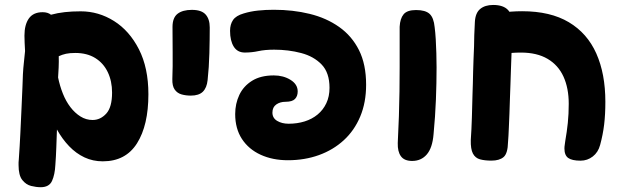

<svg xmlns="http://www.w3.org/2000/svg" viewBox="-20 -645 2572 790"><path d="M590.6 -257.3Q590.6 -129.7 543.8 -55.4Q497 18.8 402.9 18.8Q362.3 18.8 327.6 2.6Q292.9 -13.7 264.5 -43.3Q236.1 -72.9 214.3 -112.1Q212.9 -75.4 211.7 -38.4Q210.4 -1.4 207.8 33.2Q205.8 73.7 194 99.5Q182.2 125.3 147.4 125.3Q129.2 125.3 108.1 120.1Q87 114.8 71.7 95.6Q56.4 76.3 56.4 34.4Q56.4 29.2 56.4 23.1Q56.4 17 57.4 10.2Q61.2 -42.9 63.8 -97.6Q66.4 -152.2 68.6 -200.8Q70.7 -249.3 72.3 -285.8Q73.9 -322.2 74.3 -339.4Q75.6 -364.7 78.3 -388.1Q81.1 -411.6 83.1 -435Q82.3 -452.7 81.4 -468.4Q80.6 -484.2 80.6 -498.3Q80.6 -543.3 98.8 -569.1Q117.1 -594.8 155.4 -594.8Q176.6 -594.8 189.8 -584.4Q217.1 -591.8 246.6 -595.1Q276 -598.4 312 -598.4Q385.6 -598.4 449.1 -558.5Q512.6 -518.6 551.6 -442.2Q590.6 -365.8 590.6 -257.3ZM441.1 -264.1Q441.1 -311.2 423.4 -348.2Q405.7 -385.2 371.9 -406.2Q338.1 -427.1 289.7 -427.1Q267 -427.1 251.6 -423.8Q236.2 -420.4 221.7 -413.7Q222.4 -391.2 221.3 -366.6Q220.2 -342 219 -326.2Q226 -291.8 238.6 -260.1Q251.2 -228.4 269.7 -204.2Q288.2 -180 311.2 -165.7Q334.2 -151.3 361 -151.3Q393.2 -151.3 417.2 -177.6Q441.1 -203.8 441.1 -264.1Z M689.8 -534Q689.8 -572.1 710.6 -588.3Q731.4 -604.4 769.6 -604.4Q808.9 -604.4 825.9 -585.5Q843 -566.6 843 -532Q843 -485.2 841.5 -426.4Q840 -367.6 834.2 -315Q830.9 -283.8 814.7 -267.7Q798.4 -251.6 765.1 -251.6Q744.6 -251.6 726.9 -256.6Q709.2 -261.7 698.8 -276.5Q688.3 -291.3 689.1 -319.8Q691.1 -371.6 690.4 -428.3Q689.8 -485 689.8 -534Z M1486.4 -296.2Q1486.4 -223.4 1462.3 -165.8Q1438.2 -108.1 1394.6 -68.1Q1350.9 -28 1292.1 -6.8Q1233.3 14.3 1164.6 14.3Q1101.9 14.3 1052.6 -8.2Q1003.2 -30.8 975.4 -73.3Q947.7 -115.8 947.7 -175.8Q947.7 -218.2 964.7 -254.4Q981.8 -290.6 1017.1 -312.6Q1052.4 -334.7 1106.6 -334.7Q1145.9 -334.7 1175.4 -316.4Q1204.9 -298.1 1204.9 -268.8Q1204.9 -249.3 1193.7 -237.8Q1182.6 -226.2 1154.9 -226.2Q1132.4 -226.2 1116.7 -215.1Q1100.9 -204 1100.9 -181.7Q1100.9 -159.3 1120.4 -147.6Q1140 -135.9 1167.7 -135.9Q1202.9 -135.9 1233.4 -145.4Q1264 -154.9 1286.9 -173.9Q1309.9 -192.9 1322.8 -220.5Q1335.8 -248.1 1335.8 -283.6Q1335.8 -345.8 1303.5 -379.4Q1271.2 -413.1 1219.1 -426.8Q1167 -440.6 1108 -440.6Q1070.3 -440.6 1043.2 -434.7Q1016 -428.8 987.4 -428.8Q957 -428.8 941.8 -453.1Q926.6 -477.3 926.6 -518.2Q926.6 -544.6 938.8 -562.6Q951 -580.6 982.6 -589.7Q1010.4 -598.2 1041.4 -601.5Q1072.4 -604.8 1106.4 -604.8Q1185.8 -604.8 1254.4 -587.9Q1323 -571.1 1375.4 -534.1Q1427.8 -497.1 1457.1 -438.7Q1486.4 -380.2 1486.4 -296.2Z M1776.3 -367.9Q1776.3 -304.1 1773.6 -235Q1770.9 -165.9 1763.9 -92.8Q1759.3 -36.6 1736.2 -9.7Q1713.1 17.2 1675.8 17.2Q1643.6 17.2 1629.6 -2.1Q1615.6 -21.3 1616.6 -56.6Q1619.6 -114.7 1621.3 -166.6Q1623 -218.6 1623.7 -268.7Q1624.4 -318.9 1624.4 -369.7Q1624.4 -392.2 1624.4 -424.8Q1624.4 -457.3 1624.4 -488.4Q1624.4 -519.6 1624.4 -535Q1626.2 -568.7 1640.7 -586.2Q1655.2 -603.7 1692 -603.7Q1730.3 -603.7 1747.5 -588Q1764.7 -572.3 1768.4 -533.2Q1771.2 -511.9 1772.9 -483.8Q1774.6 -455.8 1775.4 -425.8Q1776.3 -395.8 1776.3 -367.9Z M2470.8 -226.1Q2470.8 -174.1 2465.8 -132.5Q2460.8 -90.9 2449.2 -48.3Q2441.1 -18.2 2419 -1.1Q2396.9 16.1 2368.8 16.1Q2333.4 16.1 2317.9 4.9Q2302.4 -6.2 2302.4 -34.1Q2302.4 -41.4 2303.7 -49.3Q2305 -57.1 2306 -66Q2312.4 -102.3 2316.3 -139.1Q2320.1 -175.9 2320.1 -217.9Q2320.1 -282.2 2298.6 -329.6Q2277 -377 2233.2 -402.8Q2189.3 -428.7 2123.3 -428.7Q2083.8 -428.7 2047.9 -422.7Q2012.1 -416.8 1968.4 -403.1L1952.7 -569.9Q1998.1 -585.1 2039.4 -591.9Q2080.8 -598.8 2128.4 -598.8Q2244.6 -598.8 2320.5 -553.6Q2396.4 -508.4 2433.6 -424.9Q2470.8 -341.3 2470.8 -226.1ZM2070.3 -60.1Q2069.3 -13.7 2052.2 1.1Q2035 15.9 2002 15.9Q1974.6 15.9 1955.1 10.6Q1935.7 5.3 1925.9 -13.1Q1916.1 -31.6 1917.1 -69Q1920.1 -112.2 1921.6 -161.4Q1923.1 -210.7 1924.1 -254.4Q1925.1 -278.7 1925.6 -302.1Q1926.1 -325.6 1926.7 -349.6Q1927.3 -373.7 1928.3 -399.7Q1930.1 -430.9 1930.5 -453.9Q1930.9 -476.9 1931.4 -500Q1931.9 -523.1 1933.9 -554.7Q1935.9 -591.7 1955.7 -608.1Q1975.6 -624.6 2009.3 -624.6Q2051.2 -624.6 2070.6 -603.6Q2089.9 -582.7 2088.3 -537.6Q2088.1 -512.6 2086.7 -479.4Q2085.3 -446.3 2084.3 -413.8Q2083.3 -381.3 2082.3 -358.3Q2081.3 -326.3 2080.3 -297.7Q2079.3 -269.1 2078.2 -240Q2077.1 -210.9 2076.1 -176.9Q2075.1 -154.9 2073.7 -119.4Q2072.3 -83.9 2070.3 -60.1Z"/></svg>

Font: Playpen Sans Hebrew
Style: Regular
Weight: 400
Designer: Tom Grace, Laura Meseguer, Veronika Burian, José Scaglione
Foundry: TypeTogether
Version: Version 2.000